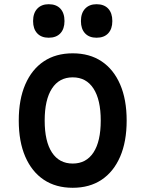

<svg xmlns="http://www.w3.org/2000/svg" viewBox="-20 -874 690 911"><path d="M325 17Q245 17 188 -21Q131 -59 100 -130.5Q69 -202 69 -302Q69 -402 100 -473.5Q131 -545 188 -583Q245 -621 325 -621Q405 -621 462 -583Q519 -545 550 -473.5Q581 -402 581 -302Q581 -202 550 -130.5Q519 -59 462 -21Q405 17 325 17ZM325 -98Q389 -98 423.5 -150.5Q458 -203 458 -302Q458 -401 423.5 -454Q389 -507 325 -507Q261 -507 226.5 -454Q192 -401 192 -302Q192 -203 226.5 -150.5Q261 -98 325 -98ZM211 -695Q176 -695 156.5 -716Q137 -737 137 -774Q137 -812 157 -833Q177 -854 211 -854Q247 -854 266.5 -833Q286 -812 286 -774Q286 -737 266.5 -716Q247 -695 211 -695ZM438 -695Q403 -695 383.5 -716Q364 -737 364 -774Q364 -812 384 -833Q404 -854 438 -854Q474 -854 493.5 -833Q513 -812 513 -774Q513 -737 493.5 -716Q474 -695 438 -695Z"/></svg>

Font: Martian Mono SemiCondensed Medium
Style: Regular
Weight: 500
Width: 4
Designer: Roman Shamin
Foundry: Evil Martians
Version: Version 1.000